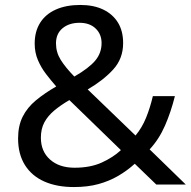

<svg xmlns="http://www.w3.org/2000/svg" viewBox="-20 -745 772 775"><path d="M304 -725Q358 -725 396.5 -706.5Q435 -688 456 -654Q477 -620 477 -571Q477 -508 436.5 -464Q396 -420 334 -384L527 -198Q553 -229 569.5 -269.5Q586 -310 597 -357H686Q670 -293 646 -238Q622 -183 584 -142L730 0H611L524 -84Q493 -56 457 -35Q421 -14 377.5 -2Q334 10 278 10Q209 10 158.5 -12.5Q108 -35 80.5 -79Q53 -123 53 -186Q53 -237 71.5 -274Q90 -311 125 -340Q160 -369 207 -396Q186 -420 166 -446Q146 -472 133 -502.5Q120 -533 120 -569Q120 -618 142 -653Q164 -688 205.5 -706.5Q247 -725 304 -725ZM260 -341Q224 -320 198.5 -298.5Q173 -277 159 -251Q145 -225 145 -189Q145 -134 182 -101Q219 -68 281 -68Q345 -68 391 -89Q437 -110 468 -139ZM301 -653Q259 -653 232.5 -631Q206 -609 206 -570Q206 -534 225 -503.5Q244 -473 280 -436Q339 -470 364.5 -500.5Q390 -531 390 -571Q390 -607 366 -630Q342 -653 301 -653Z"/></svg>

Font: korean115
Style: Regular
Weight: 400
Designer: Monotype Design Team
Foundry: Monotype Imaging Inc.
Version: Version 2.013